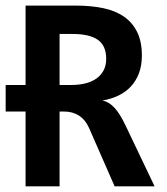

<svg xmlns="http://www.w3.org/2000/svg" viewBox="-20 -658 590 678"><path d="M0 -357.9H70.3V-638.2H249Q301.8 -638.2 344.7 -629.2Q387.7 -620.1 418 -599.1Q448.2 -578.1 464.6 -544.4Q481 -510.7 481 -461.9Q481 -426.8 470.7 -399.4Q460.4 -372.1 441.9 -352.3Q423.3 -332.5 397.7 -320.3Q372.1 -308.1 341.8 -303.2Q365.2 -298.3 384.8 -276.9Q404.3 -255.4 423.8 -213.9L525.9 0H384.8L294.9 -205.1Q282.2 -234.4 259.5 -249.3Q236.8 -264.2 206.1 -264.2H190.4V0H70.3V-264.2H0ZM355 -450.2Q355 -497.1 325.2 -517.6Q295.4 -538.1 235.8 -538.1H190.4V-357.9H231.9Q259.8 -357.9 282.5 -363.8Q305.2 -369.6 321.3 -381.3Q337.4 -393.1 346.2 -410.2Q355 -427.2 355 -450.2Z"/></svg>

Font: Code New Roman
Style: Bold
Weight: 700
Monospace: yes
Designer: Sam Radian
Foundry: Code New Roman
Version: Version 1.508 October 19, 2014